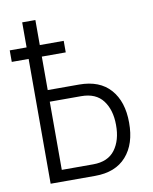

<svg xmlns="http://www.w3.org/2000/svg" viewBox="-83 -772 662 833"><g transform="rotate(-10 248.0 -355.5)"><path d="M130.4 -351.1V-50.8H268.6Q334 -50.8 365.2 -92.8Q396.5 -134.8 396 -201.7Q396 -268.1 364.7 -309.6Q333.5 -351.1 268.6 -351.1ZM235.8 -549.8H130.4V-402.3H268.6Q358.9 -402.3 406.2 -348.6Q453.6 -294.9 453.6 -202.1Q454.1 -108.4 406.2 -54.2Q358.4 0 268.6 0H72.3V-549.8H-2V-600.6H72.3V-710.9H130.4V-600.6H235.8Z"/></g></svg>

Font: RobotoCondensed-Light
Style: Light
Weight: 300
Designer: Google
Version: Version 1.200311; 2013